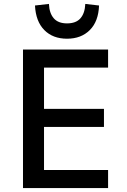

<svg xmlns="http://www.w3.org/2000/svg" viewBox="-20 -957 647 977"><path d="M97 0V-705H530V-613H204V-403H509V-311H204V-92H530V0ZM321 -760Q249 -760 205.5 -804Q162 -848 158 -929L229 -937Q231 -890 253.5 -864Q276 -838 321 -838Q367 -838 389.5 -864Q412 -890 414 -937L484 -929Q481 -848 437 -804Q393 -760 321 -760Z"/></svg>

Font: Nunito Sans 7pt SemiCondensed SemiBold
Style: Regular
Weight: 600
Width: 4
Designer: Vernon Adams
Foundry: Vernon Adams
Version: Version 3.101;gftools[0.9.27]